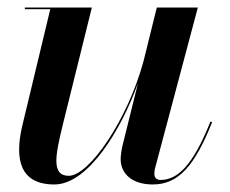

<svg xmlns="http://www.w3.org/2000/svg" viewBox="-20 -480 612 510"><path d="M224 -460H46V-455.5H113.5L38 -141C19.5 -56.5 33 10 124.5 10C213.5 10 301.5 -134 346.5 -259L305 -91.5C302.5 -80.5 300.5 -66 300.5 -57C300.5 -21.5 327.5 10 386 10C456 10 498.5 -43 543.5 -155.5L539 -157C491.5 -38.5 451 -2 406 -2C395.5 -2 390 -9 390 -18C390 -23 390.5 -29 392.5 -35.5L505.5 -460H396.5L361.5 -318.5C319.5 -162.5 217 -13 162.5 -13C115.5 -13 127.5 -69 146.5 -147.5Z"/></svg>

Font: Bodoni* 36pt Medium
Style: Italic
Weight: 500
Italic angle: -13°
Version: Version 2.3